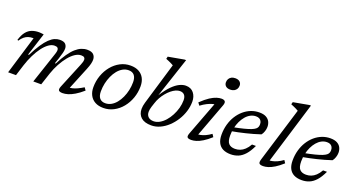

<svg xmlns="http://www.w3.org/2000/svg" viewBox="-47 -1326 3574 1935"><g transform="rotate(20 1740.0 -359.0)"><path d="M682.5 -39.5 676.5 -65.5Q697.5 -64.5 722 -70.5Q746.5 -76.5 774.5 -89.8Q802.5 -103 833 -122L853 -93.5Q807 -53.5 768.5 -30.8Q730 -8 699 1Q668 10 642.5 10Q610.5 10 601 -2.5Q591.5 -15 605 -48L718.5 -324.5Q727 -345 730.2 -357.8Q733.5 -370.5 733.5 -380Q733.5 -395 724 -403.8Q714.5 -412.5 691 -412.5Q659 -412.5 625.8 -390.5Q592.5 -368.5 561 -329.8Q529.5 -291 502 -240.5Q474.5 -190 455 -133L411 0H326L434.5 -324.5Q439.5 -338 442.2 -348.2Q445 -358.5 446.2 -366Q447.5 -373.5 447.5 -380Q447.5 -395 437.8 -403.8Q428 -412.5 405 -412.5Q374.5 -412.5 342.5 -389.8Q310.5 -367 280.2 -326.8Q250 -286.5 223.8 -233.2Q197.5 -180 178 -119L140.5 0H56L180 -410Q179 -410 177.2 -410Q175.5 -410 174 -410Q147.5 -410 125 -403Q102.5 -396 82.2 -379.5Q62 -363 43 -334.5L32.5 -339Q50 -396.5 76 -428.5Q102 -460.5 136.2 -473.2Q170.5 -486 211 -486Q220 -486 228.2 -485.2Q236.5 -484.5 245 -483.5Q253.5 -482.5 262.5 -481L184 -237H193.5Q230 -310 262.2 -358.2Q294.5 -406.5 323.8 -434.5Q353 -462.5 380.8 -474.2Q408.5 -486 436 -486Q479.5 -486 497 -467Q514.5 -448 514.5 -419Q514.5 -398 507.8 -372.5Q501 -347 488 -306.5L468 -247H477Q511.5 -315 543.5 -361Q575.5 -407 606.5 -434.5Q637.5 -462 668.2 -474.2Q699 -486.5 730.5 -486.5Q777 -486.5 797.5 -465.2Q818 -444 818 -410.5Q818 -392 812 -367Q806 -342 790 -303Z M1195 -486Q1247.5 -486 1284.2 -465.8Q1321 -445.5 1340 -409Q1359 -372.5 1359 -323Q1359 -257 1337.8 -197Q1316.5 -137 1278.2 -90.2Q1240 -43.5 1189 -16.8Q1138 10 1079 10Q1026.5 10 989.8 -10.2Q953 -30.5 933.8 -67.2Q914.5 -104 914.5 -153Q914.5 -219.5 936 -279.5Q957.5 -339.5 995.8 -386Q1034 -432.5 1084.8 -459.2Q1135.5 -486 1195 -486ZM1081 -41.5Q1115 -41.5 1144.2 -57.8Q1173.5 -74 1197.2 -103Q1221 -132 1238.2 -169.8Q1255.5 -207.5 1264.8 -250.2Q1274 -293 1274 -337Q1274 -384.5 1253.2 -409.8Q1232.5 -435 1192.5 -435Q1159 -435 1129.5 -418.5Q1100 -402 1076.2 -373Q1052.5 -344 1035.5 -306.2Q1018.5 -268.5 1009.2 -226Q1000 -183.5 1000 -139.5Q1000 -91.5 1020.8 -66.5Q1041.5 -41.5 1081 -41.5Z M1533 -167Q1528 -151 1525.5 -137Q1523 -123 1523 -111Q1523 -76 1543.8 -56.8Q1564.5 -37.5 1601 -37.5Q1633 -37.5 1664.2 -55Q1695.5 -72.5 1722.5 -103Q1749.5 -133.5 1770.2 -172.8Q1791 -212 1802.8 -255Q1814.5 -298 1814.5 -340Q1814.5 -376 1797.8 -395.2Q1781 -414.5 1749 -414.5Q1728 -414.5 1704.5 -404Q1681 -393.5 1657.5 -374.2Q1634 -355 1612.8 -329.2Q1591.5 -303.5 1574.5 -273.5Q1557.5 -243.5 1547.5 -211ZM1591.5 -633.5Q1582 -639.5 1567.8 -646.2Q1553.5 -653 1537.8 -660.2Q1522 -667.5 1507.5 -672.5L1513.5 -698L1683 -728.5H1700L1557.5 -299.5L1562 -307Q1604.5 -372.5 1643.8 -411.8Q1683 -451 1719 -468.5Q1755 -486 1787 -486Q1842.5 -486 1872.2 -448.5Q1902 -411 1902 -356Q1902 -303.5 1885.8 -251Q1869.5 -198.5 1840 -151.8Q1810.5 -105 1771.5 -68.5Q1732.5 -32 1686.8 -11Q1641 10 1592.5 10Q1520.5 10 1483.2 -23.2Q1446 -56.5 1446 -114.5Q1446 -130 1448.8 -147Q1451.5 -164 1457 -182.5Z M1984.5 -49 2129.5 -432.5 2146.5 -409.5Q2126.5 -411 2101 -404.2Q2075.5 -397.5 2045.5 -382.5Q2015.5 -367.5 1982 -342.5L1961 -370.5Q2011.5 -419 2050 -443.8Q2088.5 -468.5 2117.8 -477.2Q2147 -486 2168.5 -486Q2197 -486 2207.2 -472.5Q2217.5 -459 2205.5 -427L2061 -39.5L2046 -65.5Q2066.5 -64 2092 -69Q2117.5 -74 2146 -87Q2174.5 -100 2204 -121.5L2223 -92.5Q2178 -52 2141.2 -29.8Q2104.5 -7.5 2075.2 1.2Q2046 10 2022.5 10Q1990 10 1980.5 -2Q1971 -14 1984.5 -49ZM2153 -656.5Q2153 -677 2162 -692.8Q2171 -708.5 2188 -717.8Q2205 -727 2229 -727Q2261 -727 2278 -711.5Q2295 -696 2295 -671.5Q2295 -651 2285.8 -635.2Q2276.5 -619.5 2259.5 -610.2Q2242.5 -601 2218.5 -601Q2186.5 -601 2169.8 -616.5Q2153 -632 2153 -656.5Z M2557 -437.5Q2526 -437.5 2498.5 -423Q2471 -408.5 2448.8 -382.5Q2426.5 -356.5 2410.2 -322.2Q2394 -288 2385.2 -248.2Q2376.5 -208.5 2376.5 -167Q2376.5 -105 2399.5 -80.8Q2422.5 -56.5 2467 -56.5Q2495.5 -56.5 2521.2 -66.2Q2547 -76 2570.5 -97.8Q2594 -119.5 2615 -156.5H2657Q2627.5 -93 2594.8 -56.8Q2562 -20.5 2524.8 -5.2Q2487.5 10 2444.5 10Q2395 10 2361 -7.2Q2327 -24.5 2309.5 -59Q2292 -93.5 2292 -145.5Q2292 -204 2306.5 -255.8Q2321 -307.5 2347.5 -349.8Q2374 -392 2409.5 -422.5Q2445 -453 2487.2 -469.5Q2529.5 -486 2575.5 -486Q2620.5 -486 2648 -471Q2675.5 -456 2688 -431Q2700.5 -406 2700.5 -376Q2700.5 -352 2692 -327.2Q2683.5 -302.5 2670 -285.5Q2632.5 -273 2594 -262Q2555.5 -251 2517 -241.8Q2478.5 -232.5 2441.2 -224.5Q2404 -216.5 2368.5 -210.5L2371 -254Q2440 -267.5 2485.8 -279.2Q2531.5 -291 2558.8 -302Q2586 -313 2599.5 -324.2Q2613 -335.5 2617.2 -348Q2621.5 -360.5 2621.5 -375.5Q2621.5 -394.5 2614 -408.2Q2606.5 -422 2592.5 -429.8Q2578.5 -437.5 2557 -437.5Z M2931.5 -633.5Q2922.5 -639.5 2908.2 -646.5Q2894 -653.5 2878.2 -660.5Q2862.5 -667.5 2848 -673L2854.5 -698L3022 -728.5H3039L2829.5 -41.5L2816.5 -65.5Q2837 -64 2862.5 -69Q2888 -74 2916.5 -87Q2945 -100 2974.5 -121.5L2993.5 -92.5Q2948.5 -52 2911.8 -29.8Q2875 -7.5 2845.8 1.2Q2816.5 10 2793 10Q2762 10 2752 -1.5Q2742 -13 2753 -49Z M3319 -437.5Q3288 -437.5 3260.5 -423Q3233 -408.5 3210.8 -382.5Q3188.5 -356.5 3172.2 -322.2Q3156 -288 3147.2 -248.2Q3138.5 -208.5 3138.5 -167Q3138.5 -105 3161.5 -80.8Q3184.5 -56.5 3229 -56.5Q3257.5 -56.5 3283.2 -66.2Q3309 -76 3332.5 -97.8Q3356 -119.5 3377 -156.5H3419Q3389.5 -93 3356.8 -56.8Q3324 -20.5 3286.8 -5.2Q3249.5 10 3206.5 10Q3157 10 3123 -7.2Q3089 -24.5 3071.5 -59Q3054 -93.5 3054 -145.5Q3054 -204 3068.5 -255.8Q3083 -307.5 3109.5 -349.8Q3136 -392 3171.5 -422.5Q3207 -453 3249.2 -469.5Q3291.5 -486 3337.5 -486Q3382.5 -486 3410 -471Q3437.5 -456 3450 -431Q3462.5 -406 3462.5 -376Q3462.5 -352 3454 -327.2Q3445.5 -302.5 3432 -285.5Q3394.5 -273 3356 -262Q3317.5 -251 3279 -241.8Q3240.5 -232.5 3203.2 -224.5Q3166 -216.5 3130.5 -210.5L3133 -254Q3202 -267.5 3247.8 -279.2Q3293.5 -291 3320.8 -302Q3348 -313 3361.5 -324.2Q3375 -335.5 3379.2 -348Q3383.5 -360.5 3383.5 -375.5Q3383.5 -394.5 3376 -408.2Q3368.5 -422 3354.5 -429.8Q3340.5 -437.5 3319 -437.5Z"/></g></svg>

Font: Newsreader 11pt
Style: Italic
Weight: 400
Italic angle: -17°
Version: Version 1.003